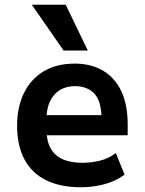

<svg xmlns="http://www.w3.org/2000/svg" viewBox="-20 -779 609 809"><path d="M322 10Q234 10 173.5 -20Q113 -50 82.5 -108.5Q52 -167 52 -250Q52 -326 80 -385Q108 -444 162.5 -477.5Q217 -511 295 -511Q364 -511 414.5 -481Q465 -451 491.5 -394Q518 -337 518 -255V-209H155V-294H422L408 -275Q408 -351 378.5 -383.5Q349 -416 295 -416Q260 -416 233 -400Q206 -384 190.5 -351.5Q175 -319 175 -267V-243Q175 -189 192 -156.5Q209 -124 243 -108.5Q277 -93 328 -93Q364 -93 401 -102Q438 -111 468 -134L505 -43Q465 -14 417 -2Q369 10 322 10ZM248 -566 114 -759H257L350 -566Z"/></svg>

Font: Nunito Sans 7pt SemiCondensed
Style: Bold
Weight: 700
Width: 4
Designer: Vernon Adams
Foundry: Vernon Adams
Version: Version 3.101;gftools[0.9.27]